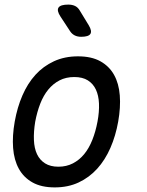

<svg xmlns="http://www.w3.org/2000/svg" viewBox="-20 -805 640 835"><path d="M218 10Q160 10 121.5 -11.5Q83 -33 62 -71Q41 -109 37 -161.5Q33 -214 44 -276Q55 -338 77.5 -390Q100 -442 134 -479.5Q168 -517 214.5 -538.5Q261 -560 319 -560Q378 -560 416.5 -538.5Q455 -517 476 -479.5Q497 -442 501 -390Q505 -338 494 -276Q483 -214 460 -161.5Q437 -109 402.5 -71Q368 -33 322 -11.5Q276 10 218 10ZM234 -80Q269 -80 297 -94.5Q325 -109 346 -134.5Q367 -160 381.5 -196.5Q396 -233 404 -276Q412 -319 410.5 -354.5Q409 -390 397 -415.5Q385 -441 362 -455.5Q339 -470 303 -470Q267 -470 239 -455.5Q211 -441 190 -415.5Q169 -390 155 -354Q141 -318 133 -275Q126 -232 127.5 -196Q129 -160 141 -134.5Q153 -109 176 -94.5Q199 -80 234 -80ZM285 -669 243 -733Q226 -759 234.5 -772Q243 -785 277 -785Q294 -785 306.5 -779Q319 -773 327 -759L366 -695Q381 -670 373 -657.5Q365 -645 333 -645Q317 -645 305 -651Q293 -657 285 -669Z"/></svg>

Font: Maple Mono Normal NL
Style: Italic
Weight: 400
Italic angle: -10°
Monospace: yes
Designer: subframe7536
Version: Version 7.000